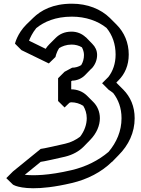

<svg xmlns="http://www.w3.org/2000/svg" viewBox="-20 -895 762 1038"><path d="M114 50 200 -20C200 -20 211 -20 332 -48C373 -58 407 -77 432 -102L467 -138L468 -139C502 -174 520 -216 520 -256C520 -291 506 -322 485 -343L450 -378L449 -379C427 -400 398 -412 365 -412V-456L370 -459C395 -459 421 -470 439 -488L474 -524H475C493 -543 505 -569 505 -598C505 -622 495 -642 479 -658L444 -694H443C423 -713 396 -724 367 -724C327 -724 300 -709 281 -690L246 -655C238 -647 231 -638 227 -631L137 -675C143 -691 155 -717 176 -743C218 -777 279 -805 369 -805C443 -805 509 -782 556 -744C588 -705 605 -656 605 -600C605 -551 590 -510 566 -479L532 -445L567 -410C576 -405 585 -397 592 -392C620 -356 637 -311 637 -256C637 -186 610 -125 567 -74C513 -28 444 7 366 25C242 54 162 55 114 50ZM244 -552 280 -587C280 -587 284 -611 300 -635C316 -645 339 -654 367 -654C387 -654 407 -649 423 -639C429 -627 434 -613 434 -598C434 -578 429 -559 419 -543C405 -534 387 -529 370 -529L329 -507L294 -472V-349L329 -314L355 -339C357 -340 361 -342 365 -342C389 -342 411 -335 430 -323C441 -305 449 -282 449 -256C449 -223 437 -187 413 -156C392 -140 364 -125 332 -118C211 -90 200 -90 200 -90L50 32L14 68L50 103C50 103 54 106 65 110C97 121 183 138 366 95C453 75 529 35 585 -20H586L621 -56C675 -110 708 -178 708 -256C708 -320 685 -371 647 -410L646 -411L611 -446C610 -447 611 -447 609 -449L621 -461C655 -495 676 -542 676 -600C676 -664 652 -720 610 -762L609 -763L574 -798C525 -846 453 -875 369 -875C265 -875 201 -839 159 -798L158 -797L122 -762C73 -713 61 -659 61 -659L96 -624Z"/></svg>

Font: Hussar Press
Style: Bold
Weight: 700
Foundry: Cannot Into Space Fonts
Version: Version 1.43